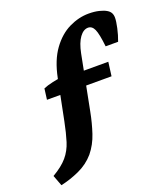

<svg xmlns="http://www.w3.org/2000/svg" viewBox="-185 -611 786 897"><g transform="rotate(-20 207.5 -162.0)"><path d="M-34 193 -54 140Q-6 112 19.5 82Q45 52 57.5 12Q70 -28 81 -83L121 -283Q138 -367 175.5 -418.5Q213 -470 261.5 -493.5Q310 -517 359 -517Q388 -517 410.5 -511.5Q433 -506 446 -498Q458 -491 463.5 -481Q469 -471 469 -457Q469 -439 462 -407Q455 -375 444 -346H382Q375 -410 364.5 -433Q354 -456 334 -456Q311 -456 292 -430Q273 -404 263 -354L210 -83Q200 -31 184 17.5Q168 66 137 104Q105 141 59 162Q13 183 -34 193ZM39 -205 46 -259Q64 -267 93.5 -273.5Q123 -280 151 -283L195 -274H369L360 -205Z"/></g></svg>

Font: Yrsa
Style: Bold Italic
Weight: 700
Italic angle: -7.10001°
Version: Version 2.004